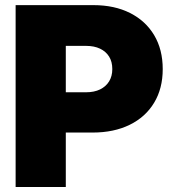

<svg xmlns="http://www.w3.org/2000/svg" viewBox="-20 -748 692 768"><path d="M42.5 0V-727.5H353.5Q438 -727.5 500.2 -696Q562.5 -664.6 596.7 -607.2Q630.9 -549.8 630.9 -471.7Q630.9 -394 596.4 -336.9Q562 -279.8 498.8 -248.8Q435.5 -217.8 350.6 -217.8H160.2V-378.9H324.2Q356.9 -378.9 380.4 -390.4Q403.8 -401.9 416.5 -422.6Q429.2 -443.4 429.2 -471.7Q429.2 -501 416.5 -521.5Q403.8 -542 380.4 -553.2Q356.9 -564.5 324.2 -564.5H243.2V0Z"/></svg>

Font: Inter 24pt Black
Style: Regular
Weight: 900
Designer: Rasmus Andersson
Foundry: rsms
Version: Version 4.001;git-66647c0bb